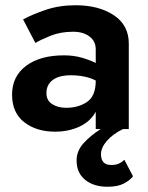

<svg xmlns="http://www.w3.org/2000/svg" viewBox="-20 -492 566 732"><path d="M454 117Q444 127 432.5 132Q421 137 404 137Q365 137 365 96Q365 71 387.5 45Q410 19 449 0H471V-326Q471 -396 414 -434Q357 -472 268 -472Q206 -472 154.5 -454.5Q103 -437 68 -418L115 -328Q132 -339 171 -355Q210 -371 259 -371Q297 -371 321 -353Q345 -335 345 -304V-252Q323 -263 292 -272Q261 -281 224 -281Q133 -281 79.5 -241Q26 -201 26 -131Q26 -62 72.5 -26Q119 10 190 10Q242 10 283.5 -9.5Q325 -29 345 -66V0H364Q326 24 299 53.5Q272 83 272 120Q272 167 304.5 193.5Q337 220 390 220Q429 220 452.5 207.5Q476 195 487 180ZM157 -137Q157 -169 181 -187Q205 -205 250 -205Q306 -205 345 -185V-184Q345 -126 312 -103.5Q279 -81 232 -81Q201 -81 179 -95Q157 -109 157 -137Z"/></svg>

Font: Jost-600-Semi-PL
Style: Regular
Weight: 600
Version: Version 3.300; ttfautohint (v0.97) -l 8 -r 50 -G 200 -x 14 -